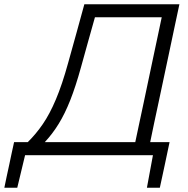

<svg xmlns="http://www.w3.org/2000/svg" viewBox="-92 -733 889 907"><path d="M-71.5 154 -60.5 101Q-54.5 74.5 -49 48Q-43.5 21.5 -37.5 -6.5Q-31.5 -34.5 -25.5 -61.5H39Q77.5 -99 110.2 -146.8Q143 -194.5 172.2 -263.8Q201.5 -333 229.5 -434.5Q250 -508 269.5 -578.2Q289 -648.5 306.5 -713H755.5Q743 -655 731 -598Q719 -540.5 704.5 -472.5L656.5 -246.5Q645.5 -195.5 636 -150.8Q626.5 -106 617.5 -61.5H709Q703.5 -35 697.5 -7Q691.5 21 686 47.5Q680 74.5 674.5 101Q669 127.5 663 154H602L630.5 0H26.5L-10.5 154ZM290.5 -415Q265.5 -324.5 240 -260Q214.5 -195.5 185.2 -148Q156 -100.5 119.5 -61.5H547Q556.5 -106.5 566 -151Q575.5 -195.5 586.5 -247L632.5 -465Q643.5 -516.5 653 -561.5L672 -651.5H356.5Q340 -593 323.5 -534Q307 -475 290.5 -415Z"/></svg>

Font: Heraclito Light
Style: Italic
Weight: 300
Italic angle: -12°
Designer: Kostas Bartsokas (font) & Cristiano Sobral (main changes)
Foundry: Kostas Bartsokas (font) & Cristiano Sobral (main changes)
Version: Version 1.00;July 8, 2020;FontCreator 13.0.0.2655 64-bit